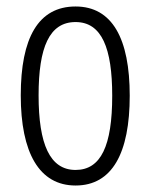

<svg xmlns="http://www.w3.org/2000/svg" viewBox="-20 -562 464 592"><path d="M380 -267C380 -443 326 -542 213 -542C98 -542 44 -445 44 -268C44 -91 101 10 213 10C326 10 380 -90 380 -267ZM99 -268C99 -416 132 -494 213 -494C294 -494 326 -413 326 -267C326 -112 291 -38 213 -38C134 -38 99 -117 99 -268Z"/></svg>

Font: Noto Sans Gujarati UI ExtraCondensed Light
Style: Regular
Weight: 300
Width: 2
Designer: Jelle Bosma - Monotype Design Team, Universal Thirst
Foundry: Monotype Imaging Inc.
Version: Version 2.106